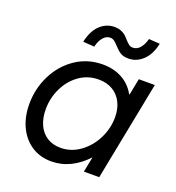

<svg xmlns="http://www.w3.org/2000/svg" viewBox="-132 -826 865 941"><g transform="rotate(20 300.5 -356.0)"><path d="M42.5 -220.7Q42.5 -300.8 77.4 -370.8Q112.3 -440.9 174.8 -483.2Q237.3 -525.4 315.9 -525.4Q374 -525.4 417.7 -501.2Q461.4 -477.1 485.8 -432.6H488.8L505.4 -517.6H588.9L487.3 0H407.2L422.9 -78.1H420.9Q383.8 -37.6 337.2 -14.9Q290.5 7.8 238.8 7.8Q180.2 7.8 135.7 -21.5Q91.3 -50.8 66.9 -102.5Q42.5 -154.3 42.5 -220.7ZM460 -301.8Q460 -346.2 443.1 -379.4Q426.3 -412.6 395.3 -430.9Q364.3 -449.2 322.3 -449.2Q266.1 -449.2 221.4 -417.5Q176.8 -385.7 151.9 -333.7Q127 -281.7 127 -223.6Q127 -178.7 142.3 -144Q157.7 -109.4 187.5 -89.8Q217.3 -70.3 258.8 -70.3Q314 -70.3 360.4 -103.8Q406.7 -137.2 433.3 -190.9Q460 -244.6 460 -301.8ZM306.6 -717.8Q326.2 -717.8 340.6 -712.2Q355 -706.5 364 -698.7Q373 -690.9 383.8 -678.2Q396 -665 404.3 -658.9Q412.6 -652.8 424.8 -652.8Q445.8 -652.8 461.4 -671.1Q477.1 -689.5 484.9 -719.7L542.5 -715.8Q529.3 -655.8 496.3 -625.5Q463.4 -595.2 421.9 -595.2Q395.5 -595.2 379.6 -605.5Q363.8 -615.7 347.2 -634.3Q335 -647.9 325.9 -654.5Q316.9 -661.1 304.7 -661.1Q284.2 -661.1 268.1 -642.1Q252 -623 245.6 -592.8L186.5 -597.2Q200.2 -658.2 232.7 -688Q265.1 -717.8 306.6 -717.8Z"/></g></svg>

Font: Reddit Sans Chocolate
Style: Italic
Weight: 400
Italic angle: -11.25°
Designer: Stephen Hutchings
Version: Version 1.013